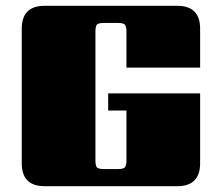

<svg xmlns="http://www.w3.org/2000/svg" viewBox="-20 -642 760 662"><path d="M670 -409H416V-532Q416 -552 410 -557.5Q404 -563 385 -563H340Q320 -563 314.5 -557.5Q309 -552 309 -532V-90Q309 -70 314.5 -64.5Q320 -59 340 -59H385Q404 -59 410 -64.5Q416 -70 416 -90V-261H353V-320H670V-79Q670 0 591 0H134Q55 0 55 -79V-543Q55 -622 134 -622H591Q670 -622 670 -543Z"/></svg>

Font: Sarpanch Black
Style: Regular
Weight: 900
Designer: Manushi Parikh (Devanagari and Latin), Jyotish Sonowal (Devanagari)
Foundry: Indian Type Foundry
Version: Version 2.004;PS 1.0;hotconv 1.0.78;makeotf.lib2.5.61930; tt